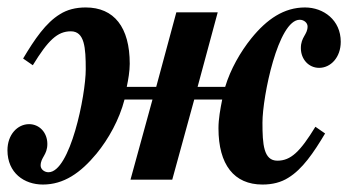

<svg xmlns="http://www.w3.org/2000/svg" viewBox="-24 -482 942 515"><path d="M506 -249 560 -449H449L395 -249H316C320 -268 324 -291 324 -311C324 -409 282 -462 206 -462C179 -462 156 -456 137 -444C99 -421 69 -377 38 -325L64 -307C105 -374 130 -398 166 -398C203 -398 206 -354 206 -296C206 -226 164 -20 106 -20C95 -20 85 -28 85 -38C85 -60 103 -66 103 -96C103 -126 82 -149 54 -149C23 -149 -4 -121 -4 -79C-4 -18 41 13 91 13C147 13 192 -18 235 -70C267 -109 296 -161 310 -215H385L326 0H438L497 -215H572C567 -190 562 -163 562 -138C562 -40 604 13 680 13C707 13 730 7 749 -5C787 -28 817 -72 848 -124L822 -142C781 -75 756 -51 720 -51C683 -51 680 -95 680 -153C680 -223 722 -429 780 -429C791 -429 801 -421 801 -411C801 -389 783 -383 783 -353C783 -323 804 -300 832 -300C863 -300 890 -328 890 -370C890 -428 844 -462 794 -462C738 -462 692 -431 650 -379C621 -343 594 -296 580 -249Z"/></svg>

Font: STIXGeneral
Style: Bold Italic
Weight: 700
Italic angle: -16.33°
Designer: MicroPress Inc., with final additions and corrections provided by Coen Hoffman, Elsevier (retired)
Version: Version 1.1.0